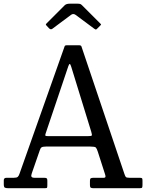

<svg xmlns="http://www.w3.org/2000/svg" viewBox="-20 -994 772 1014"><path d="M0 -21V-42Q0 -55 14 -55H52Q68 -55 73.5 -59.8Q79 -64.5 82.5 -75L321.5 -750Q323.5 -755 332 -755H397Q408 -755 410 -749L636.5 -77Q640.5 -65 644 -60Q647.5 -55 664.5 -55H718.5Q728.5 -55 730.5 -52.2Q732.5 -49.5 732.5 -39.5V-17.5Q732.5 -6 730.2 -3Q728 0 716.5 0H474Q464.5 0 459.8 -2.5Q455 -5 455 -16V-39Q455 -49.5 459.2 -52.2Q463.5 -55 473 -55H526.5Q536.5 -55 537 -60.5Q537.5 -66 535 -73L496.5 -193Q491 -210 486 -215Q481 -220 457 -220H223.5Q206 -220 199.8 -216Q193.5 -212 190 -200L148 -79Q143.5 -67 146.2 -61Q149 -55 163.5 -55H214Q223 -55 226.5 -52.2Q230 -49.5 230 -40V-16Q230 -4 228 -2Q226 0 214 0H25Q11 0 5.5 -3Q0 -6 0 -21ZM340.5 -643.5 221 -289Q218 -280 219.8 -277.5Q221.5 -275 235 -275H443Q462 -275 464.5 -278.2Q467 -281.5 462 -298L356.5 -640.5Q352 -655.5 348.5 -656Q345 -656.5 340.5 -643.5ZM238.5 -845 227.5 -857Q222 -862.5 222 -864.5Q222 -866.5 227.5 -872L321.5 -966Q330 -974.5 348 -974.5H390.5Q400.5 -974.5 404.8 -972.5Q409 -970.5 413.5 -966L509.5 -870Q513.5 -866.5 513.8 -865Q514 -863.5 510 -859.5L493.5 -843Q488 -837.5 486 -837.8Q484 -838 477.5 -842.5L380 -915Q367 -924.5 355 -915.5L256.5 -842Q248 -835.5 238.5 -845Z"/></svg>

Font: Besley* Narrow
Style: Regular
Weight: 400
Width: 4
Designer: Owen Earl
Foundry: indestructible type*
Version: Version 3.000; ttfautohint (v1.8.3)